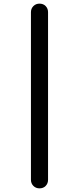

<svg xmlns="http://www.w3.org/2000/svg" viewBox="-20 -801 431 1055"><path d="M197 234Q177 234 163.5 220.5Q150 207 150 187V-734Q150 -754 163.5 -767.5Q177 -781 197 -781Q218 -781 231 -767.5Q244 -754 244 -734V187Q244 207 231 220.5Q218 234 197 234Z"/></svg>

Font: Comfortaa SemiBold
Style: Regular
Weight: 600
Designer: Johan Aakerlund
Foundry: Johan Aakerlund
Version: Version 3.104; ttfautohint (v1.8.1.43-b0c9)